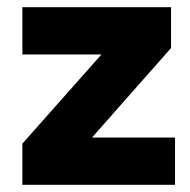

<svg xmlns="http://www.w3.org/2000/svg" viewBox="-20 -512 527 532"><path d="M42 0V-114L261 -361H42V-492H454V-379L235 -131H465V0Z"/></svg>

Font: Nunito Sans Black
Style: Regular
Weight: 900
Designer: Vernon Adams
Foundry: Vernon Adams
Version: Version 3.006; ttfautohint (v1.8.3)